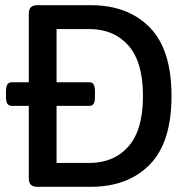

<svg xmlns="http://www.w3.org/2000/svg" viewBox="-20 -720 735 740"><path d="M641 -350Q641 -171 557 -85.5Q473 0 329 0H124Q107 0 99 -8Q91 -16 91 -33V-312H26Q14 -312 8.5 -320Q3 -328 3 -347V-367Q3 -386 8.5 -394.5Q14 -403 26 -403H91V-667Q91 -684 99 -692Q107 -700 124 -700H329Q473 -700 557 -614.5Q641 -529 641 -350ZM531 -350Q531 -481 475 -544.5Q419 -608 324 -608H198V-403H324Q336 -403 341 -394.5Q346 -386 346 -367V-347Q346 -328 341 -320Q336 -312 324 -312H198V-92H324Q419 -92 475 -155.5Q531 -219 531 -350Z"/></svg>

Font: Asap-Medium
Style: Regular
Weight: 500
Designer: Pablo Cosgaya
Foundry: Omnibus-Type
Version: Version 2.000; ttfautohint (v1.8)